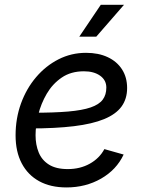

<svg xmlns="http://www.w3.org/2000/svg" viewBox="-20 -781 616 812"><path d="M261.2 11.7Q193.8 11.7 145.8 -14.6Q97.7 -41 71.8 -90.3Q45.9 -139.6 45.9 -208.5Q45.9 -280.3 68.8 -343.5Q91.8 -406.7 132.8 -454.8Q173.8 -502.9 227.8 -530.3Q281.7 -557.6 343.8 -557.6Q396.5 -557.6 435.5 -539.3Q474.6 -521 496.1 -487.5Q517.6 -454.1 517.6 -408.7Q517.6 -362.8 493.9 -330.3Q470.2 -297.9 420.4 -277.3Q370.6 -256.8 292.7 -247.3Q214.8 -237.8 106.9 -237.8L118.7 -304.2Q208 -304.2 268.1 -309.3Q328.1 -314.5 363.5 -326.7Q398.9 -338.9 414.3 -359.4Q429.7 -379.9 429.7 -410.6Q429.7 -441.9 403.6 -460.7Q377.4 -479.5 335 -479.5Q279.8 -479.5 241 -452.9Q202.1 -426.3 177.7 -384.5Q153.3 -342.8 141.8 -296.1Q130.4 -249.5 130.4 -209Q130.4 -168.9 143.6 -136.5Q156.7 -104 186.8 -85Q216.8 -65.9 266.6 -65.9Q318.8 -65.9 359.6 -88.6Q400.4 -111.3 421.4 -150.4L502.9 -127.4Q472.7 -63 407.5 -25.6Q342.3 11.7 261.2 11.7ZM315.4 -626 406.2 -760.7H504.4L387.2 -626Z"/></svg>

Font: Adwaita Sans
Style: Italic
Weight: 400
Italic angle: -9.39999°
Designer: Rasmus Andersson
Foundry: rsms
Version: Version 4.001;git-9221beed3